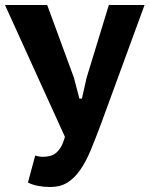

<svg xmlns="http://www.w3.org/2000/svg" viewBox="-32 -545 599 769"><path d="M264 -234 286 -150H296L315 -234L404 -525H547L373 -50Q351 9 331.5 56Q312 103 289 136Q266 169 237.5 186.5Q209 204 170 204Q144 204 120.5 199.5Q97 195 80 186L109 78Q124 83 140 83Q154 83 167 80Q180 77 191 68.5Q202 60 211.5 44.5Q221 29 228 3L-12 -525H157Z"/></svg>

Font: PT Sans Caption
Style: Bold
Weight: 700
Designer: A.Korolkova, O.Umpeleva, V.Yefimov
Foundry: ParaType Ltd
Version: Version 2.003W OFL